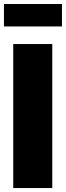

<svg xmlns="http://www.w3.org/2000/svg" viewBox="-20 -950 333 970"><path d="M244.1 -727.5V0H46.9V-727.5ZM293 -929.7V-816.4H0V-929.7Z"/></svg>

Font: Inter Black
Style: Regular
Weight: 900
Designer: Rasmus Andersson
Foundry: rsms
Version: Version 4.000;git-a52131595